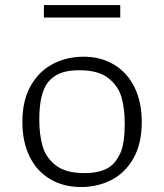

<svg xmlns="http://www.w3.org/2000/svg" viewBox="-20 -740 660 772"><path d="M70 -250Q70 -337 104 -396Q138 -455 193.8 -483.5Q249.5 -512 315.5 -512Q385.5 -512 438.5 -480.2Q491.5 -448.5 520.8 -389.2Q550 -330 550 -249Q550 -162.5 516.8 -103.8Q483.5 -45 428.2 -16.5Q373 12 306 12Q235 12 181.5 -19.8Q128 -51.5 99 -110.5Q70 -169.5 70 -250ZM421 -69Q446.5 -86.5 464 -124.5Q481.5 -162.5 481.5 -244.5Q481.5 -301.5 468.8 -347.8Q456 -394 415.8 -425.8Q375.5 -457.5 300 -457.5Q266.5 -457.5 241.5 -451.5Q216.5 -445.5 198 -432.5Q181.5 -421 168.8 -403.5Q156 -386 147 -350.5Q138 -315 138 -257.5Q138 -200 150.8 -153.8Q163.5 -107.5 203.5 -75.8Q243.5 -44 319 -44Q352 -44 377.5 -50.2Q403 -56.5 421 -69ZM463.5 -669.5H156.5V-719.5H463.5Z"/></svg>

Font: Monaspace Argon Var
Style: Regular
Weight: 400
Designer: Riley Cran and the Lettermatic Team
Version: Version 1.000 (Monaspace Argon Var)